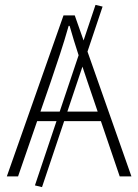

<svg xmlns="http://www.w3.org/2000/svg" viewBox="-20 -722 566 786"><path d="M152 44 123 37 371 -702 400 -695ZM8 0 240 -659H286L518 0H470L338 -388Q318 -447 300 -501.5Q282 -556 265 -616H261Q244 -556 226 -501.5Q208 -447 188 -388L54 0ZM114 -226V-265H409V-226Z"/></svg>

Font: Source Sans 3 Light
Style: Regular
Weight: 300
Designer: Paul D. Hunt
Foundry: Adobe
Version: Version 3.052;hotconv 1.1.0;makeotfexe 2.6.0